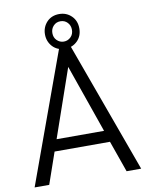

<svg xmlns="http://www.w3.org/2000/svg" viewBox="-94 -934 764 1000"><g transform="rotate(-10 288.0 -433.5)"><path d="M434.6 -166H141.6L84 0H6.8L257.8 -690.4H319.3L570.3 0H493.2ZM414.1 -227.5 288.1 -587.9 163.1 -227.5ZM223.6 -710Q198.2 -737.3 198.2 -775.4Q198.2 -813.5 223.6 -840.8Q249 -867.2 289.1 -867.2Q328.1 -867.2 354.5 -840.8Q379.9 -815.4 379.9 -775.4Q379.9 -735.4 354.5 -710Q328.1 -683.6 289.1 -683.6Q249 -683.6 223.6 -710ZM326.2 -737.3Q340.8 -752 340.8 -775.4Q340.8 -797.9 326.2 -813.5Q311.5 -829.1 289.1 -829.1Q266.6 -829.1 252 -813.5Q237.3 -797.9 237.3 -775.4Q237.3 -752 252 -737.3Q267.6 -721.7 289.1 -721.7Q310.5 -721.7 326.2 -737.3Z"/></g></svg>

Font: DINish
Style: Regular
Weight: 400
Designer: Bert Driehuis
Foundry: Playbeing
Version: Version 3.008; git-95204e4c-release